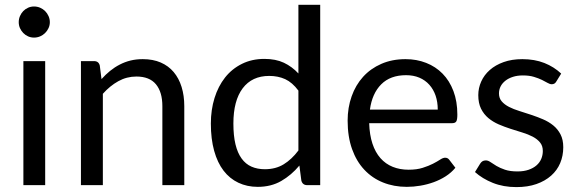

<svg xmlns="http://www.w3.org/2000/svg" viewBox="-20 -756 2359 784"><path d="M164.5 -506.5V0H75.5V-506.5ZM183.5 -665.5Q183.5 -652.5 178.2 -641.2Q173 -630 164.2 -621.2Q155.5 -612.5 143.8 -607.5Q132 -602.5 119 -602.5Q106 -602.5 94.8 -607.5Q83.5 -612.5 75 -621.2Q66.5 -630 61.5 -641.2Q56.5 -652.5 56.5 -665.5Q56.5 -678.5 61.5 -690.2Q66.5 -702 75 -710.8Q83.5 -719.5 94.8 -724.5Q106 -729.5 119 -729.5Q132 -729.5 143.8 -724.5Q155.5 -719.5 164.2 -710.8Q173 -702 178.2 -690.2Q183.5 -678.5 183.5 -665.5Z M394.5 -433Q411 -451.5 429.5 -466.5Q448 -481.5 468.8 -492.2Q489.5 -503 512.8 -508.8Q536 -514.5 563 -514.5Q604.5 -514.5 636.2 -500.8Q668 -487 689.2 -461.8Q710.5 -436.5 721.5 -401Q732.5 -365.5 732.5 -322.5V0H643V-322.5Q643 -380 616.8 -411.8Q590.5 -443.5 537 -443.5Q497.5 -443.5 463.2 -424.5Q429 -405.5 400 -373V0H310.5V-506.5H364Q383 -506.5 387.5 -488Z M1198.5 -386Q1173.5 -419.5 1144.5 -432.8Q1115.5 -446 1079.5 -446Q1009 -446 971 -395.5Q933 -345 933 -251.5Q933 -202 941.5 -166.8Q950 -131.5 966.5 -108.8Q983 -86 1007 -75.5Q1031 -65 1061.5 -65Q1105.5 -65 1138.2 -85Q1171 -105 1198.5 -141.5ZM1287.5 -736.5V0H1234.5Q1215.5 0 1210.5 -18.5L1202.5 -80Q1170 -41 1128.5 -17Q1087 7 1032.5 7Q989 7 953.5 -9.8Q918 -26.5 893 -59Q868 -91.5 854.5 -140Q841 -188.5 841 -251.5Q841 -307.5 856 -355.8Q871 -404 899 -439.5Q927 -475 967.8 -495.2Q1008.5 -515.5 1059.5 -515.5Q1106 -515.5 1139.2 -499.8Q1172.5 -484 1198.5 -456V-736.5Z M1767.5 -308.5Q1767.5 -339.5 1758.8 -365.2Q1750 -391 1733.2 -409.8Q1716.5 -428.5 1692.5 -438.8Q1668.5 -449 1638 -449Q1574 -449 1536.8 -411.8Q1499.5 -374.5 1490.5 -308.5ZM1839.5 -71Q1823 -51 1800 -36.2Q1777 -21.5 1750.8 -12Q1724.5 -2.5 1696.5 2.2Q1668.5 7 1641 7Q1588.5 7 1544.2 -10.8Q1500 -28.5 1467.8 -62.8Q1435.5 -97 1417.5 -147.5Q1399.5 -198 1399.5 -263.5Q1399.5 -316.5 1415.8 -362.5Q1432 -408.5 1462.5 -442.2Q1493 -476 1537 -495.2Q1581 -514.5 1636 -514.5Q1681.5 -514.5 1720.2 -499.2Q1759 -484 1787.2 -455.2Q1815.5 -426.5 1831.5 -384.2Q1847.5 -342 1847.5 -288Q1847.5 -267 1843 -260Q1838.5 -253 1826 -253H1487.5Q1489 -205 1500.8 -169.5Q1512.5 -134 1533.5 -110.2Q1554.5 -86.5 1583.5 -74.8Q1612.5 -63 1648.5 -63Q1682 -63 1706.2 -70.8Q1730.5 -78.5 1748 -87.5Q1765.5 -96.5 1777.2 -104.2Q1789 -112 1797.5 -112Q1808.5 -112 1814.5 -103.5Z M2251.5 -423Q2245.5 -412 2233 -412Q2225.5 -412 2216 -417.5Q2206.5 -423 2192.8 -429.8Q2179 -436.5 2160 -442.2Q2141 -448 2115 -448Q2092.5 -448 2074.5 -442.2Q2056.5 -436.5 2043.8 -426.5Q2031 -416.5 2024.2 -403.2Q2017.5 -390 2017.5 -374.5Q2017.5 -355 2028.8 -342Q2040 -329 2058.5 -319.5Q2077 -310 2100.5 -302.8Q2124 -295.5 2148.8 -287.2Q2173.5 -279 2197 -269Q2220.5 -259 2239 -244Q2257.5 -229 2268.8 -207.2Q2280 -185.5 2280 -155Q2280 -120 2267.5 -90.2Q2255 -60.5 2230.5 -38.8Q2206 -17 2170.5 -4.5Q2135 8 2088.5 8Q2035.5 8 1992.5 -9.2Q1949.5 -26.5 1919.5 -53.5L1940.5 -87.5Q1944.5 -94 1950 -97.5Q1955.5 -101 1964 -101Q1973 -101 1983 -94Q1993 -87 2007.2 -78.5Q2021.5 -70 2042 -63Q2062.5 -56 2093 -56Q2119 -56 2138.5 -62.8Q2158 -69.5 2171 -81Q2184 -92.5 2190.2 -107.5Q2196.5 -122.5 2196.5 -139.5Q2196.5 -160.5 2185.2 -174.2Q2174 -188 2155.5 -197.8Q2137 -207.5 2113.2 -214.8Q2089.5 -222 2064.8 -230Q2040 -238 2016.2 -248.2Q1992.5 -258.5 1974 -274Q1955.5 -289.5 1944.2 -312.2Q1933 -335 1933 -367.5Q1933 -396.5 1945 -423.2Q1957 -450 1980 -470.2Q2003 -490.5 2036.5 -502.5Q2070 -514.5 2113 -514.5Q2163 -514.5 2202.8 -498.8Q2242.5 -483 2271.5 -455.5Z"/></svg>

Font: TypoPRO Lato
Style: Regular
Weight: 400
Designer: Lukasz Dziedzic with Adam Twardoch and Botio Nikoltchev
Foundry: tyPoland Lukasz Dziedzic
Version: Version 2.010; 2014-09-01; http://www.latofonts.com/